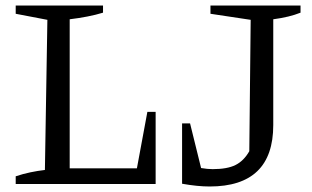

<svg xmlns="http://www.w3.org/2000/svg" viewBox="-20 -668 1134 697"><path d="M515 -262H545V0H37V-28Q64 -37 90.5 -42.5Q117 -48 143 -51L152 -596L37 -618V-648H354V-622Q328 -614 297 -608Q266 -602 233 -598V-57H477ZM641 -1V-220H670L710 -58Q733 -54 752 -54Q805 -54 835 -69Q865 -84 885 -119L890 -596L744 -618V-648H1071V-622Q1051 -614 1026.5 -608Q1002 -602 972 -598V-214Q972 9 741 9Q697 9 641 -1Z"/></svg>

Font: Piazzolla
Style: Regular
Weight: 400
Designer: Juan Pablo del Peral
Foundry: Huerta Tipografica
Version: Version 1.330